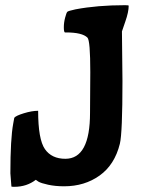

<svg xmlns="http://www.w3.org/2000/svg" viewBox="-20 -694 546 740"><path d="M450 -573 452 -382Q452 -181 442 -140Q422 -59 364 -17.5Q306 24 227 24Q193 24 165.5 18Q138 12 128 6L118 -1Q83 26 35 26Q25 26 24 25L20 -26Q20 -159 31 -218L35 -240Q41 -248 72 -257.5Q103 -267 127 -267Q127 -157 153 -119.5Q179 -82 232 -82Q327 -82 327 -259L328 -416Q328 -538 317 -549Q297 -569 234 -569H230Q226 -571 226 -589Q226 -607 231 -626Q236 -645 239.5 -648.5Q243 -652 271 -658Q355 -674 462 -674Q476 -674 476 -672Q476 -648 463 -611Q450 -574 450 -573Z"/></svg>

Font: Bubblegum Sans
Style: Regular
Weight: 400
Designer: Angel Koziupa and Alejandro Paul
Foundry: Angel Koziupa and Alejandro Paul
Version: Version 1.001